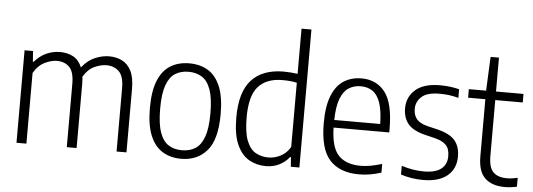

<svg xmlns="http://www.w3.org/2000/svg" viewBox="-52 -959 3112 1120"><g transform="rotate(5 1504.5 -399.0)"><path d="M73.5 0V-541.5H123L127.5 -479H132Q162.5 -515 201 -532.2Q239.5 -549.5 281.5 -549.5Q324.5 -549.5 358.2 -531.5Q392 -513.5 409.5 -470.5Q445 -515 487.2 -532.2Q529.5 -549.5 568.5 -549.5Q610.5 -549.5 644.2 -532.8Q678 -516 697.8 -477.2Q717.5 -438.5 717.5 -372V0H659.5V-370Q659.5 -441.5 630.2 -469Q601 -496.5 556.5 -496.5Q526.5 -496.5 488.2 -479.8Q450 -463 423 -417.5Q425.5 -397 425.5 -373.5V0H368V-370Q368 -441.5 340 -469Q312 -496.5 267.5 -496.5Q235 -496.5 196.5 -478Q158 -459.5 131.5 -414V0Z M1038 9.5Q975.5 9.5 929 -18.8Q882.5 -47 856.8 -108.5Q831 -170 831 -270.5Q831 -370.5 856.5 -431.8Q882 -493 928.5 -521.2Q975 -549.5 1038 -549.5Q1101 -549.5 1147.5 -521.5Q1194 -493.5 1219.8 -432Q1245.5 -370.5 1245.5 -270.5Q1245.5 -121 1189 -55.8Q1132.5 9.5 1038 9.5ZM1038 -40.5Q1083.5 -40.5 1116.5 -61.2Q1149.5 -82 1167.5 -131.8Q1185.5 -181.5 1185.5 -269Q1185.5 -357.5 1167.5 -408Q1149.5 -458.5 1116.2 -479.2Q1083 -500 1038 -500Q993 -500 960 -479.5Q927 -459 909 -409.2Q891 -359.5 891 -272Q891 -183 909 -132.5Q927 -82 960 -61.2Q993 -40.5 1038 -40.5Z M1534 9Q1480 9 1435.5 -16.2Q1391 -41.5 1364.5 -100.2Q1338 -159 1338 -259.5Q1338 -409 1402.8 -479.2Q1467.5 -549.5 1591 -549.5Q1611 -549.5 1632.2 -547.8Q1653.5 -546 1672 -543.5V-808H1730V0H1680L1675.5 -56.5H1671Q1650 -28.5 1614.8 -9.8Q1579.5 9 1534 9ZM1544.5 -42.5Q1580.5 -42.5 1615.5 -60.2Q1650.5 -78 1672 -115V-491.5Q1634.5 -499.5 1588.5 -499.5Q1495 -499.5 1446.5 -445.8Q1398 -392 1398 -265.5Q1398 -177 1417 -128.8Q1436 -80.5 1469.2 -61.5Q1502.5 -42.5 1544.5 -42.5Z M2079.5 9.5Q1966.5 9.5 1907.8 -54.8Q1849 -119 1849 -271Q1849 -370 1873.8 -431.5Q1898.5 -493 1943 -521.2Q1987.5 -549.5 2046.5 -549.5Q2134.5 -549.5 2184.5 -484.8Q2234.5 -420 2234.5 -270V-249.5H1908.5Q1911 -133 1955.2 -87Q1999.5 -41 2085.5 -41Q2138.5 -41 2209.5 -63V-12Q2173.5 -0.5 2142 4.5Q2110.5 9.5 2079.5 9.5ZM2046 -503.5Q2006.5 -503.5 1976 -484.2Q1945.5 -465 1927.8 -419.5Q1910 -374 1908.5 -294H2177.5Q2176 -374 2159.8 -419.5Q2143.5 -465 2114.5 -484.2Q2085.5 -503.5 2046 -503.5Z M2455.5 9.5Q2385.5 9.5 2324 -11V-62Q2360.5 -50.5 2392 -45.5Q2423.5 -40.5 2455.5 -40.5Q2523 -40.5 2556.2 -66.8Q2589.5 -93 2589.5 -141.5Q2589.5 -184.5 2568.2 -206.5Q2547 -228.5 2502.5 -239.5L2442.5 -254Q2372.5 -271.5 2343.2 -307.2Q2314 -343 2314 -398.5Q2314 -464 2362.2 -506.8Q2410.5 -549.5 2506.5 -549.5Q2537.5 -549.5 2565 -546Q2592.5 -542.5 2618.5 -536V-485.5Q2588.5 -493.5 2562.8 -496.8Q2537 -500 2507.5 -500Q2434.5 -500 2402.5 -470.8Q2370.5 -441.5 2370.5 -400Q2370.5 -362.5 2390 -339.5Q2409.5 -316.5 2454.5 -305.5L2515 -291Q2587.5 -273 2616.8 -237.2Q2646 -201.5 2646 -144.5Q2646 -73 2596.8 -31.8Q2547.5 9.5 2455.5 9.5Z M2932 9Q2858.5 9 2817.2 -29.5Q2776 -68 2776 -156.5V-491.5H2675V-541.5H2776L2785 -740H2834V-541.5H2995V-491.5H2834V-165.5Q2834 -97 2861 -70Q2888 -43 2941.5 -43Q2968.5 -43 3004 -51V1Q2967.5 9 2932 9Z"/></g></svg>

Font: Encode Sans SemiCondensed SemiCondensed Light
Style: Regular
Weight: 300
Width: 4
Designer: Multiple Designers
Foundry: Impallari Type
Version: Version 3.000; ttfautohint (v1.8.3) -l 8 -r 50 -G 200 -x 14 